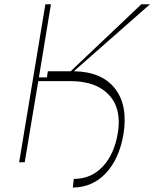

<svg xmlns="http://www.w3.org/2000/svg" viewBox="-20 -747 710 884"><path d="M68.2 0 188.9 -727.3H214.5L159.1 -390.6H196L200.3 -419H305.4L630.7 -727.3H670.5L320 -419Q448.9 -416.9 509.4 -339.3Q570 -261.7 548.3 -127.8Q528.1 -13.5 466.6 51.1Q405.2 115.8 315.3 116.5L319.6 76.7Q399.1 77.1 452.9 20.1Q506.7 -36.9 522.7 -136.4Q540.5 -246.8 481.7 -310Q422.9 -373.2 304 -373.6H156.2L93.8 0Z"/></svg>

Font: Inter UI Thin
Style: Italic
Weight: 100
Italic angle: -9.39999°
Designer: Rasmus Andersson
Foundry: rsms
Version: 3.2;8d6f07862